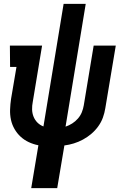

<svg xmlns="http://www.w3.org/2000/svg" viewBox="-20 -755 640 990"><path d="M141 215 178 -6Q152 -11 128.5 -22Q105 -33 86.5 -50Q68 -67 55 -89.5Q42 -112 36.5 -137.5Q31 -163 32 -190.5Q33 -218 37 -245L65 -410H32L31 -520H197L149 -230Q145 -210 145.5 -190.5Q146 -171 153 -153.5Q160 -136 173 -123Q186 -110 204 -103L308 -735H422L318 -102Q336 -108 352.5 -118.5Q369 -129 382 -144Q395 -159 402 -176.5Q409 -194 412 -212L463 -520H577L523 -197Q519 -172 510.5 -148.5Q502 -125 486.5 -103.5Q471 -82 451 -65Q431 -48 408 -35.5Q385 -23 360.5 -15.5Q336 -8 312 -5L275 215Z"/></svg>

Font: Iosevka HT Extrabold Extended
Style: Italic
Weight: 800
Width: 7
Italic angle: -9°
Monospace: yes
Designer: Belleve Invis
Foundry: Belleve Invis
Version: Version 32.3.0; ttfautohint (v1.8.4)